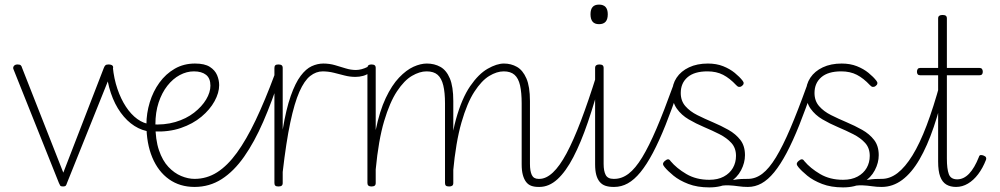

<svg xmlns="http://www.w3.org/2000/svg" viewBox="-20 -795 4342 834"><path d="M254 15Q244 15 241.5 11Q239 7 236 0L39 -493Q35 -501 40 -508Q45 -515 56 -515Q66 -515 70 -511.5Q74 -508 76 -500L255 -45L431 -500Q434 -508 438 -511.5Q442 -515 451 -515Q464 -515 469 -509.5Q474 -504 469 -493L271 0Q269 7 266 11Q263 15 254 15Z M634 -223Q597 -227 564 -248Q531 -269 504.5 -305.5Q478 -342 461.5 -391Q445 -440 440 -500Q440 -504 444 -507Q448 -510 454 -511Q460 -512 465 -510.5Q470 -509 470 -504Q475 -453 490 -409Q505 -365 527 -331.5Q549 -298 576.5 -278Q604 -258 635 -255Q644 -254 647 -249Q650 -244 649 -237.5Q648 -231 644 -226.5Q640 -222 634 -223Z M636 -255Q694 -251 741.5 -265Q789 -279 823 -305.5Q857 -332 875.5 -363Q894 -394 894 -423Q894 -455 875 -470Q856 -485 822 -485Q791 -485 761 -469Q731 -453 707 -422.5Q683 -392 669 -349.5Q655 -307 655 -254Q655 -188 670.5 -142.5Q686 -97 711.5 -70Q737 -43 767 -30.5Q797 -18 825 -18Q833 -18 837 -12.5Q841 -7 841 -0.5Q841 6 837 11.5Q833 17 825 17Q761 17 714 -16.5Q667 -50 641.5 -111Q616 -172 616 -254Q616 -303 630.5 -350.5Q645 -398 672.5 -436Q700 -474 739 -496.5Q778 -519 827 -519Q869 -519 891.5 -504.5Q914 -490 923 -468.5Q932 -447 932 -425Q932 -392 912 -355.5Q892 -319 855 -288Q818 -257 765.5 -239Q713 -221 647 -224Z M825 17Q817 17 813 11.5Q809 6 809 -0.5Q809 -7 813 -12.5Q817 -18 825 -18Q878 -18 923 -46.5Q968 -75 1009 -131.5Q1050 -188 1090.5 -273Q1131 -358 1173 -471Q1176 -479 1182.5 -479.5Q1189 -480 1194.5 -475.5Q1200 -471 1197 -463Q1162 -355 1123.5 -266.5Q1085 -178 1040.5 -114.5Q996 -51 943 -17Q890 17 825 17Z M1189 15Q1180 15 1176 11.5Q1172 8 1172 0V-500Q1172 -508 1176 -511.5Q1180 -515 1189 -515Q1199 -515 1203.5 -511.5Q1208 -508 1208 -500V-232Q1223 -322 1243 -378.5Q1263 -435 1286 -465.5Q1309 -496 1334 -507.5Q1359 -519 1385 -519Q1392 -519 1395 -514Q1398 -509 1397 -502Q1396 -495 1392.5 -490Q1389 -485 1382 -485Q1353 -485 1327.5 -465Q1302 -445 1280.5 -396.5Q1259 -348 1241 -263Q1223 -178 1208 -48V0Q1208 8 1203.5 11.5Q1199 15 1189 15Z M1524 -461Q1500 -461 1477 -467Q1454 -473 1430 -479Q1406 -485 1379 -485Q1373 -485 1370 -490Q1367 -495 1367 -502Q1367 -509 1371 -514Q1375 -519 1384 -519Q1411 -519 1435 -512Q1459 -505 1481.5 -498Q1504 -491 1526 -491Q1538 -491 1551 -494.5Q1564 -498 1578 -505Q1584 -508 1588.5 -503.5Q1593 -499 1595 -492.5Q1597 -486 1592 -483Q1574 -470 1557.5 -465.5Q1541 -461 1524 -461Z M2319 17Q2301 17 2287.5 12Q2274 7 2265 -5Q2256 -17 2251 -35.5Q2246 -54 2246 -81V-346Q2246 -393 2239 -424Q2232 -455 2215 -470Q2198 -485 2168 -485Q2138 -485 2105 -465Q2072 -445 2040.5 -396.5Q2009 -348 1984.5 -263Q1960 -178 1948 -48H1932Q1935 -185 1960.5 -276.5Q1986 -368 2022.5 -421Q2059 -474 2098.5 -496.5Q2138 -519 2169 -519Q2200 -519 2225.5 -504.5Q2251 -490 2266.5 -454.5Q2282 -419 2282 -356V-83Q2282 -52 2290 -35Q2298 -18 2319 -18Q2326 -18 2329.5 -12.5Q2333 -7 2333 -0.5Q2333 6 2329.5 11.5Q2326 17 2319 17ZM1593 15Q1585 15 1580.5 11.5Q1576 8 1576 0V-500Q1576 -508 1580.5 -511.5Q1585 -515 1593 -515Q1603 -515 1607.5 -511.5Q1612 -508 1612 -500V-230Q1629 -313 1655.5 -369Q1682 -425 1713.5 -458Q1745 -491 1776 -505Q1807 -519 1834 -519Q1867 -519 1893 -504.5Q1919 -490 1934 -454.5Q1949 -419 1949 -356V0Q1949 8 1944.5 11.5Q1940 15 1931 15Q1921 15 1917 11.5Q1913 8 1913 0V-346Q1913 -393 1905.5 -424Q1898 -455 1881 -470Q1864 -485 1833 -485Q1803 -485 1769.5 -465.5Q1736 -446 1704.5 -398.5Q1673 -351 1648.5 -268.5Q1624 -186 1612 -59V0Q1612 8 1607.5 11.5Q1603 15 1593 15Z M2323 17Q2314 17 2309 11.5Q2304 6 2304 -0.5Q2304 -7 2309 -12.5Q2314 -18 2323 -18Q2352 -18 2381.5 -45.5Q2411 -73 2441 -129Q2471 -185 2503.5 -270.5Q2536 -356 2572 -471Q2574 -479 2580 -480.5Q2586 -482 2591 -478Q2596 -474 2593 -464Q2564 -353 2533.5 -264Q2503 -175 2470.5 -112.5Q2438 -50 2401.5 -16.5Q2365 17 2323 17Z M2645 17Q2625 17 2610 12Q2595 7 2585 -5Q2575 -17 2570 -35.5Q2565 -54 2565 -81V-500Q2565 -508 2570 -511.5Q2575 -515 2583 -515Q2593 -515 2597.5 -511.5Q2602 -508 2602 -500V-83Q2602 -52 2611 -35Q2620 -18 2645 -18Q2653 -18 2656 -12.5Q2659 -7 2659 -0.5Q2659 6 2655.5 11.5Q2652 17 2645 17ZM2582 -690Q2563 -690 2554 -701Q2545 -712 2545 -733Q2545 -754 2554 -764.5Q2563 -775 2582 -775Q2601 -775 2610.5 -764.5Q2620 -754 2620 -733Q2620 -711 2610.5 -700.5Q2601 -690 2582 -690Z M2648 17Q2639 17 2634 11.5Q2629 6 2629 -0.5Q2629 -7 2634 -12.5Q2639 -18 2648 -18Q2681 -18 2710.5 -40.5Q2740 -63 2769.5 -111.5Q2799 -160 2831.5 -236Q2864 -312 2903 -420Q2907 -430 2914.5 -431Q2922 -432 2927.5 -426.5Q2933 -421 2930 -413Q2899 -322 2871 -252Q2843 -182 2816 -131Q2789 -80 2762 -47Q2735 -14 2707 1.5Q2679 17 2648 17Z M3116 -1Q3146 -10 3166 -13.5Q3186 -17 3200.5 -17.5Q3215 -18 3228 -18Q3237 -18 3242 -12.5Q3247 -7 3247 -0.5Q3247 6 3242 11.5Q3237 17 3228 17Q3207 17 3187 14Q3167 11 3144.5 10Q3122 9 3091 16ZM3061 19Q3009 19 2970 4Q2931 -11 2905.5 -32Q2880 -53 2867 -69Q2860 -77 2860 -83Q2860 -89 2868 -96Q2876 -103 2882 -103Q2888 -103 2893 -95Q2919 -64 2961.5 -39Q3004 -14 3061 -14Q3098 -14 3124 -28Q3150 -42 3163.5 -65.5Q3177 -89 3177 -118Q3177 -152 3157 -174Q3137 -196 3105.5 -212Q3074 -228 3038.5 -243Q3003 -258 2971.5 -276.5Q2940 -295 2920 -323Q2900 -351 2900 -393Q2900 -429 2919 -457.5Q2938 -486 2973 -502.5Q3008 -519 3055 -519Q3092 -519 3121 -507.5Q3150 -496 3171.5 -478.5Q3193 -461 3206 -444Q3211 -438 3210 -432Q3209 -426 3202 -421Q3197 -417 3190.5 -417.5Q3184 -418 3178 -425Q3150 -455 3121 -470Q3092 -485 3053 -485Q2996 -485 2966.5 -459.5Q2937 -434 2937 -391Q2937 -357 2957 -334Q2977 -311 3009 -295Q3041 -279 3076.5 -264Q3112 -249 3144 -231Q3176 -213 3196 -187Q3216 -161 3216 -121Q3216 -88 3199 -55.5Q3182 -23 3148 -2Q3114 19 3061 19Z M3229 17Q3220 17 3215 11.5Q3210 6 3210 -0.5Q3210 -7 3215 -12.5Q3220 -18 3229 -18Q3262 -18 3291.5 -40.5Q3321 -63 3350.5 -111.5Q3380 -160 3412.5 -236Q3445 -312 3484 -420Q3488 -430 3495.5 -431Q3503 -432 3508.5 -426.5Q3514 -421 3511 -413Q3480 -322 3452 -252Q3424 -182 3397 -131Q3370 -80 3343 -47Q3316 -14 3288 1.5Q3260 17 3229 17Z M3697 -1Q3727 -10 3747 -13.5Q3767 -17 3781.5 -17.5Q3796 -18 3809 -18Q3818 -18 3823 -12.5Q3828 -7 3828 -0.5Q3828 6 3823 11.5Q3818 17 3809 17Q3788 17 3768 14Q3748 11 3725.5 10Q3703 9 3672 16ZM3642 19Q3590 19 3551 4Q3512 -11 3486.5 -32Q3461 -53 3448 -69Q3441 -77 3441 -83Q3441 -89 3449 -96Q3457 -103 3463 -103Q3469 -103 3474 -95Q3500 -64 3542.5 -39Q3585 -14 3642 -14Q3679 -14 3705 -28Q3731 -42 3744.5 -65.5Q3758 -89 3758 -118Q3758 -152 3738 -174Q3718 -196 3686.5 -212Q3655 -228 3619.5 -243Q3584 -258 3552.5 -276.5Q3521 -295 3501 -323Q3481 -351 3481 -393Q3481 -429 3500 -457.5Q3519 -486 3554 -502.5Q3589 -519 3636 -519Q3673 -519 3702 -507.5Q3731 -496 3752.5 -478.5Q3774 -461 3787 -444Q3792 -438 3791 -432Q3790 -426 3783 -421Q3778 -417 3771.5 -417.5Q3765 -418 3759 -425Q3731 -455 3702 -470Q3673 -485 3634 -485Q3577 -485 3547.5 -459.5Q3518 -434 3518 -391Q3518 -357 3538 -334Q3558 -311 3590 -295Q3622 -279 3657.5 -264Q3693 -249 3725 -231Q3757 -213 3777 -187Q3797 -161 3797 -121Q3797 -88 3780 -55.5Q3763 -23 3729 -2Q3695 19 3642 19Z M3810 17Q3801 17 3796 11.5Q3791 6 3791 -0.5Q3791 -7 3796 -12.5Q3801 -18 3810 -18Q3846 -18 3879 -43.5Q3912 -69 3943.5 -120Q3975 -171 4005 -250Q4035 -329 4064 -435Q4066 -442 4072 -443.5Q4078 -445 4083 -441.5Q4088 -438 4087 -430Q4064 -326 4036 -243.5Q4008 -161 3974 -102.5Q3940 -44 3899 -13.5Q3858 17 3810 17Z M4133 17Q4108 17 4090.5 6.5Q4073 -4 4064 -28Q4055 -52 4055 -93V-468H3978Q3970 -468 3966.5 -472Q3963 -476 3963 -483Q3963 -491 3966.5 -495.5Q3970 -500 3978 -500H4055V-715Q4055 -723 4060 -726.5Q4065 -730 4074 -730Q4084 -730 4088.5 -726.5Q4093 -723 4093 -715V-500H4234Q4242 -500 4245.5 -495.5Q4249 -491 4249 -483Q4249 -476 4245.5 -472Q4242 -468 4234 -468H4093V-106Q4093 -61 4101.5 -38.5Q4110 -16 4138 -16Q4166 -16 4189.5 -40.5Q4213 -65 4232 -113Q4234 -121 4240 -121.5Q4246 -122 4253 -119Q4261 -116 4263 -111Q4265 -106 4263 -101Q4249 -65 4229 -38.5Q4209 -12 4184.5 2.5Q4160 17 4133 17Z"/></svg>

Font: Playwrite FR Moderne Thin
Style: Regular
Weight: 250
Version: Version 1.002